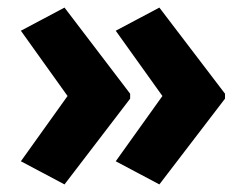

<svg xmlns="http://www.w3.org/2000/svg" viewBox="-20 -530 647 506"><path d="M573 -270V-283L400 -510L285 -449L408 -277L285 -105L400 -44ZM323 -270V-283L150 -510L35 -449L158 -277L35 -105L150 -44Z"/></svg>

Font: Noto Sans Gurmukhi UI SemiCondensed ExtraBold
Style: Regular
Weight: 800
Width: 4
Designer: Jelle Bosma - Monotype Design Team
Foundry: Monotype Imaging Inc.
Version: Version 2.004